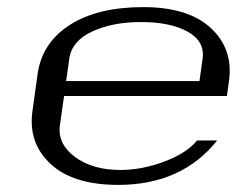

<svg xmlns="http://www.w3.org/2000/svg" viewBox="-20 -520 706 540"><path d="M618.2 -250H160.2L148.4 -167Q141.6 -115.2 190.9 -78.6Q240.2 -42 318.4 -42Q379.9 -42 442.9 -65.9Q505.9 -89.8 534.2 -125H590.8Q491.2 0 312.5 0Q185.5 0 122.1 -59.1Q58.6 -118.2 71.3 -208L85.9 -312.5Q98.6 -400.4 176.8 -450.2Q254.9 -500 382.8 -500Q509.8 -500 573.2 -440.9Q636.7 -381.8 624 -292ZM166 -292H541L549.8 -354.5Q556.6 -404.3 507.3 -431.2Q458 -458 377 -458Q295.9 -458 238.8 -431.2Q181.6 -404.3 174.8 -354.5Z"/></svg>

Font: okolaks
Style: RegularItalic
Weight: 500
Italic angle: -8°
Version: Version 000.6.0